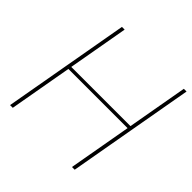

<svg xmlns="http://www.w3.org/2000/svg" viewBox="-183 -850 1000 1000"><g transform="rotate(45 317.0 -350.0)"><path d="M490 0 614 -700H634L510 0ZM34 0 158 -700H178L54 0ZM102 -348 105 -366H571L568 -348Z"/></g></svg>

Font: DM Sans 16pt Thin
Style: Italic
Weight: 250
Italic angle: -10°
Version: Version 4.004;gftools[0.9.30]